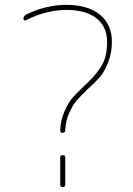

<svg xmlns="http://www.w3.org/2000/svg" viewBox="-20 -760 540 780"><path d="M85 -677.7Q82 -675.8 78.6 -677.7Q75.2 -679.7 75.2 -683.6Q75.2 -694.3 85 -700.2Q165 -740.2 250 -740.2Q337.9 -740.2 386.2 -700.2Q434.6 -660.2 434.6 -589.8Q434.6 -543.9 418.9 -505.4Q403.3 -466.8 386.2 -447.3Q369.1 -427.7 337.9 -399.4Q307.6 -370.1 292.5 -353Q277.3 -335.9 261.7 -302.2Q246.1 -268.6 245.1 -230.5Q245.1 -220.7 234.9 -220.2Q224.6 -219.7 224.6 -228.5Q225.6 -271.5 242.7 -309.1Q259.8 -346.7 275.9 -364.3Q292 -381.8 324.2 -413.1Q347.7 -435.5 359.4 -448.2Q371.1 -460.9 386.7 -483.4Q402.3 -505.9 408.7 -531.7Q415 -557.6 415 -589.8Q415 -651.4 372.1 -685.5Q329.1 -719.7 250 -719.7Q168 -719.7 85 -677.7ZM245.1 -120.1V-9.8Q245.1 0 234.9 0Q224.6 0 224.6 -9.8V-120.1Q224.6 -129.9 234.9 -129.9Q245.1 -129.9 245.1 -120.1Z"/></svg>

Font: Rounded Mgen+ 1mn thin
Style: Regular
Weight: 100
Designer: [Source Han Sans]
Ryoko NISHIZUKA  (kana & ideographs); Paul D. Hunt (Latin, Greek & Cyrillic); Wenlong ZHANG  (bopomofo
Version: Version 1.059.20150602